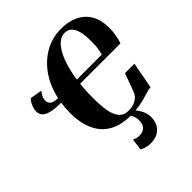

<svg xmlns="http://www.w3.org/2000/svg" viewBox="-264 -916 1324 1324"><g transform="rotate(-45 398.0 -253.5)"><path d="M470 11.5Q381.5 11.5 318.8 -22.8Q256 -57 222.5 -126Q189 -195 189 -298.5Q189 -322 190.5 -341.5Q192 -361 196 -391Q168 -391 139.2 -393.5Q110.5 -396 86 -403.8Q61.5 -411.5 46.2 -427.2Q31 -443 31 -469.5Q31 -488 37.8 -507.5Q44.5 -527 53.8 -541.8Q63 -556.5 71 -561.5L157.5 -546.5Q153 -541 146.2 -530.5Q139.5 -520 134 -506.8Q128.5 -493.5 128.5 -479Q128.5 -462.5 136.2 -451.5Q144 -440.5 160.2 -434.8Q176.5 -429 203 -428Q224 -525.5 274.8 -598.5Q325.5 -671.5 397.8 -712Q470 -752.5 555.5 -752.5Q630 -752.5 683.8 -725.8Q737.5 -699 766.8 -647.8Q796 -596.5 796 -522.5Q796 -485.5 789.2 -449.8Q782.5 -414 774 -391H381.5Q379 -372.5 377.2 -354Q375.5 -335.5 374.8 -315Q374 -294.5 374 -268Q373 -189 382.8 -134Q392.5 -79 417.5 -50.8Q442.5 -22.5 487.5 -22.5Q509.5 -22.5 532.8 -29.2Q556 -36 575 -51.8Q594 -67.5 603.5 -94L651 -224H743L707 -30.5Q691.5 -30.5 670.8 -24.2Q650 -18 622 -9.8Q594 -1.5 556.5 5Q519 11.5 470 11.5ZM628.5 -427.5Q633 -445.5 636.2 -461Q639.5 -476.5 641 -496.5Q642.5 -516.5 642.5 -548Q642.5 -572.5 640 -601.2Q637.5 -630 628.2 -656Q619 -682 600.5 -698.5Q582 -715 550.5 -715Q525 -715 500 -697.2Q475 -679.5 453 -643.8Q431 -608 413.5 -554Q396 -500 385.5 -427.5ZM435.5 244.5Q412.5 244.5 391.8 239.2Q371 234 355 223L366 138.5Q377 144.5 390.5 148.5Q404 152.5 422.5 151.5Q451.5 150.5 470.5 133Q489.5 115.5 490 78.5Q490.5 49 480.2 27.8Q470 6.5 462 -4.5L496 -6.5L508 -4.5Q529.5 16.5 547.2 48.8Q565 81 565 119.5Q565 154.5 550.2 182.8Q535.5 211 506.8 227.8Q478 244.5 435.5 244.5Z"/></g></svg>

Font: Merriweather 120pt Black
Style: Italic
Weight: 900
Italic angle: -7.8°
Version: Version 2.101